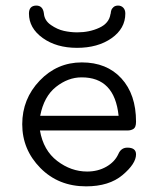

<svg xmlns="http://www.w3.org/2000/svg" viewBox="-20 -659 565 683"><path d="M271 -437Q359.9 -437 411.9 -380.1Q463.9 -323.2 463.9 -226.1Q463.9 -206.1 454.8 -200.4Q445.8 -194.8 433.1 -194.8H122.1Q134.3 -124 183.6 -86.4Q232.9 -48.8 290 -48.8Q328.1 -48.8 358.2 -65.9Q388.2 -83 400.9 -110.8Q410.6 -133.8 433.1 -133.8Q463.9 -133.8 463.9 -109.9Q463.9 -76.7 416 -36.4Q368.2 3.9 286.1 3.9Q188 3.9 123.5 -61.5Q59.1 -127 59.1 -217Q59.1 -307.1 121.1 -372.1Q183.1 -437 271 -437ZM83 -610.8Q83 -638.7 108.9 -639.2Q132.8 -639.2 136.2 -610.8Q138.2 -585.9 161.1 -570.1Q184.1 -554.2 207.5 -549.1Q231 -543.9 254.9 -543.9Q297.9 -543.9 333 -560.1Q368.2 -576.2 373 -608.9L374 -611.8Q374 -614.7 374.5 -616.9Q375 -619.1 376 -622.6Q377 -626 378.9 -628.4Q380.9 -630.9 383.5 -633.5Q386.2 -636.2 390.6 -637.7Q395 -639.2 399.9 -639.2Q411.1 -639.2 418.5 -631.6Q425.8 -624 425.8 -610.8Q425.8 -557.6 377 -523.2Q328.1 -488.8 253.9 -488.8Q180.7 -488.8 131.8 -523.9Q83 -559.1 83 -610.8ZM123 -247.1H401.9Q387.7 -384.3 270 -383.8Q222.2 -383.8 179.2 -349.9Q136.2 -315.9 123 -247.1Z"/></svg>

Font: CMU Typewriter Text
Style: Light
Weight: 200
Version: Version 0.7.0